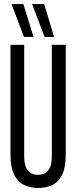

<svg xmlns="http://www.w3.org/2000/svg" viewBox="-20 -922 378 952"><path d="M32 -157V-700H100V-149Q100 -110 110 -90Q120 -70 135.5 -62.5Q151 -55 169 -55Q186 -55 201.5 -62.5Q217 -70 227 -90Q237 -110 237 -149V-700H306V-157Q306 -92 288 -55.5Q270 -19 239 -4.5Q208 10 169 10Q131 10 100 -4.5Q69 -19 50.5 -55.5Q32 -92 32 -157ZM201 -739 139 -902H199L248 -739ZM99 -739 37 -902H96L146 -739Z"/></svg>

Font: Georama ExtraCondensed
Style: Regular
Weight: 400
Width: 2
Designer: Jean-Baptiste Levee
Foundry: Production Type
Version: Version 1.000